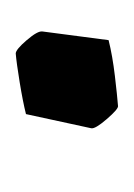

<svg xmlns="http://www.w3.org/2000/svg" viewBox="17 -176 170 244"><g transform="rotate(90 102.0 -54.0)"><path d="M20 -23 31 -107Q51 -112 76.5 -115Q102 -118 115 -119Q119 -119 131.5 -104.5Q144 -90 143 -85L125 -2Q109 2 84.5 6Q60 10 48 11Q43 11 31 -3Q19 -17 20 -23Z"/></g></svg>

Font: Grenze Medium
Style: Italic
Weight: 500
Italic angle: -10°
Designer: Renata Polastri
Foundry: Omnibus-Type
Version: Version 1.002; ttfautohint (v1.8)